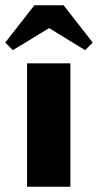

<svg xmlns="http://www.w3.org/2000/svg" viewBox="-57 -711 373 731"><path d="M46 -470H211V0H46ZM-37 -549 74 -691H185L296 -549L267 -520L130 -604L-8 -520Z"/></svg>

Font: Tilda Sans Black
Style: Regular
Weight: 900
Designer: ParaType Ltd
Foundry: ParaType Ltd
Version: Version 1.009